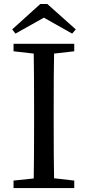

<svg xmlns="http://www.w3.org/2000/svg" viewBox="-20 -956 445 976"><path d="M203.1 -866.2 58.6 -785.2 42 -806.6 184.6 -935.5H220.7L365.2 -806.6L346.7 -785.2ZM357.4 -733.4V-695.3L254.9 -683.6Q252.9 -588.9 252.9 -392.6V-338.9Q252.9 -145.5 254.9 -49.8L357.4 -38.1V0H48.8V-38.1L151.4 -48.8Q153.3 -144.5 153.3 -338.9V-392.6Q153.3 -587.9 151.4 -683.6L48.8 -695.3V-733.4Z"/></svg>

Font: GenYoMin TW TTF Medium
Style: Regular
Weight: 500
Version: Version 1.300